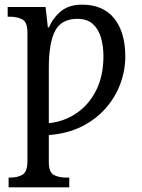

<svg xmlns="http://www.w3.org/2000/svg" viewBox="-20 -566 609 826"><path d="M17 240V198H24Q56 198 77 185.5Q98 173 98 126V-426Q98 -471 76 -482.5Q54 -494 25 -494H13V-536H176L186 -448H190Q210 -492 244 -519Q278 -546 333 -546Q424 -546 471.5 -486.5Q519 -427 519 -323Q519 -263 497.5 -205Q476 -147 434 -99.5Q392 -52 331 -21.5Q270 9 190 15V131Q190 175 211.5 186.5Q233 198 264 198H278V240ZM190 -36Q257 -43 310.5 -80Q364 -117 394.5 -179Q425 -241 425 -324Q425 -368 414 -405Q403 -442 378.5 -463.5Q354 -485 313 -485Q245 -485 217.5 -434Q190 -383 190 -272Z"/></svg>

Font: Noto Serif SemiCondensed
Style: Regular
Weight: 400
Width: 4
Designer: Monotype Design Team
Foundry: Monotype Imaging Inc.
Version: Version 2.013